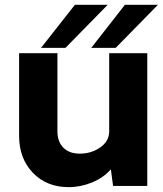

<svg xmlns="http://www.w3.org/2000/svg" viewBox="-20 -770 674 795"><path d="M251 -571.8H149.9L290 -750H425.8ZM357.9 -571.8 497.1 -750H633.8L459 -571.8ZM589.8 -549.8V0H448.2L439 -68.8Q408.7 -34.2 361.3 -14.6Q314 4.9 264.2 4.9Q173.3 4.9 116.2 -54.4Q59.1 -113.8 59.1 -207V-549.8H217.8V-226.1Q217.8 -183.6 242.2 -158.7Q266.6 -133.8 310.1 -133.8Q358.4 -133.8 395.3 -159.7Q432.1 -185.5 432.1 -226.1V-549.8Z"/></svg>

Font: Oakes Grotesk Bold
Style: Regular
Weight: 700
Designer: Samuel Oakes
Foundry: Samuel Oakes
Version: Version 1.000;PS 001.000;hotconv 1.0.88;makeotf.lib2.5.64775